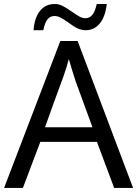

<svg xmlns="http://www.w3.org/2000/svg" viewBox="-20 -917 670 937"><path d="M537.1 0 453.1 -224.6H176.8L91.8 0H0L274.4 -716.8H358.9L629.4 0ZM431.2 -295.9 349.1 -520.5Q335.9 -559.6 315.9 -628.9Q306.2 -591.3 290 -544.9Q243.7 -420.4 199.7 -295.9ZM247.1 -897.5Q267.1 -897.5 285.2 -888.4Q303.2 -879.4 330.1 -860.4Q353.5 -843.8 368.4 -835.9Q383.3 -828.1 397 -828.1Q417.5 -828.1 430.9 -844.7Q444.3 -861.3 452.1 -897.5H501Q494.1 -835.4 467 -802.5Q439.9 -769.5 397.9 -769.5Q378.9 -769.5 359.1 -778.3Q339.4 -787.1 311.5 -808.6Q289.1 -824.2 274.7 -831.5Q260.3 -838.9 245.6 -838.9Q225.1 -838.9 211.9 -822.8Q198.7 -806.6 191.4 -769.5H143.6Q148.4 -830.6 175.3 -864Q202.1 -897.5 247.1 -897.5Z"/></svg>

Font: Viking Open Sans
Style: Regular
Weight: 400
Foundry: Ascender Corporation
Version: Version 2.001